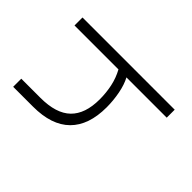

<svg xmlns="http://www.w3.org/2000/svg" viewBox="-178 -872 1038 1038"><g transform="rotate(-45 341.5 -352.5)"><path d="M529 0V-308Q494 -289 442.5 -279Q391 -269 339 -269Q202 -269 131 -340.5Q60 -412 60 -553V-705H122V-559Q122 -439 177 -382.5Q232 -326 343 -326Q393 -326 440 -336Q487 -346 529 -369V-705H590V0Z"/></g></svg>

Font: Mulish Light
Style: Regular
Weight: 300
Designer: Vernon Adams
Foundry: Vernon Adams
Version: Version 3.603; ttfautohint (v1.8.3)